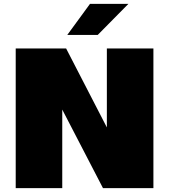

<svg xmlns="http://www.w3.org/2000/svg" viewBox="-20 -970 872 990"><path d="M321 -720 531 -313V-720H771V0H511L301 -405V0H61V-720ZM642 -950 484 -790H327L444 -950Z"/></svg>

Font: Metropolitano Black
Style: Regular
Weight: 900
Designer: Fonts by Alex Slobzheninov & Chris M. Simpson / Changes by Cristiano Sobral
Foundry: Fonts by Alex Slobzheninov & Chris M. Simpson / Changes by Cristiano Sobral
Version: Version 1.00;August 30, 2020;FontCreator 13.0.0.2681 64-bit